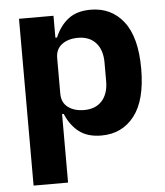

<svg xmlns="http://www.w3.org/2000/svg" viewBox="-52 -574 705 821"><g transform="rotate(-5 300.0 -164.0)"><path d="M59 -516H207V-422H214Q235 -472 271.5 -500Q308 -528 367 -528Q456 -528 508.5 -460.5Q561 -393 561 -258Q561 -123 508.5 -55.5Q456 12 367 12Q308 12 271.5 -16Q235 -44 214 -94H207V200H59ZM407 -218V-298Q407 -352 379.5 -382.5Q352 -413 303 -413Q261 -413 234 -393Q207 -373 207 -334V-182Q207 -143 234 -123Q261 -103 303 -103Q352 -103 379.5 -133.5Q407 -164 407 -218Z"/></g></svg>

Font: iA Writer Quattro V
Style: Regular
Weight: 400
Designer: Mike Abbink, Paul van der Laan, Pieter van Rosmalen, Oliver Reichenstein
Foundry: Information Architects Inc.
Version: Version 2.000